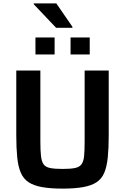

<svg xmlns="http://www.w3.org/2000/svg" viewBox="-20 -1104 738 1132"><path d="M349 8Q276 8 227 -1Q178 -10 148 -30Q118 -50 102.5 -86Q87 -122 81.5 -176.5Q76 -231 76 -307V-688H218V-271Q218 -218 221.5 -185.5Q225 -153 236.5 -136Q248 -119 275 -113.5Q302 -108 349 -108Q396 -108 422.5 -113.5Q449 -119 461 -136Q473 -153 476 -185.5Q479 -218 479 -271V-688H621V-307Q621 -231 615.5 -176.5Q610 -122 595 -86Q580 -50 550 -30Q520 -10 471 -1Q422 8 349 8ZM189 -783V-883H302V-783ZM396 -783V-883H509V-783ZM311 -940 179 -1079V-1084H312L407 -946V-940Z"/></svg>

Font: Saira Thin SemiBold
Style: Regular
Weight: 600
Version: Version 1.101